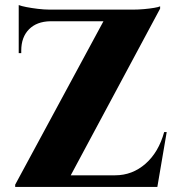

<svg xmlns="http://www.w3.org/2000/svg" viewBox="-20 -739 705 759"><path d="M613 -714Q613 -714 613 -709.5Q613 -705 613 -705L235 0H40V-9L389 -655H54V-701H507Q527 -701 549.5 -703Q572 -705 589.5 -708Q607 -711 613 -714ZM596 -46 590 0H112V-46ZM639 -217 602 0H402L417 -35L435 -46Q503 -46 555 -91.5Q607 -137 629 -217ZM179 -655Q125 -654 94.5 -623Q64 -592 64 -539V-529H54V-658H179ZM54 -719Q64 -715 84.5 -711Q105 -707 130 -704Q155 -701 176 -701L54 -690Z"/></svg>

Font: Cinzel ExtraBold
Style: Regular
Weight: 800
Designer: Natanael Gama
Version: Version 2.000